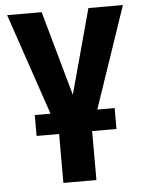

<svg xmlns="http://www.w3.org/2000/svg" viewBox="-53 -570 615 817"><g transform="rotate(-5 255.0 -162.0)"><path d="M429.7 -5.4H325.7V203.6H184.6V-5.4H88.4V-94.7H155.8L8.3 -528.3H155.8L257.3 -166.5L355.5 -528.3H502.9L355.5 -94.7H429.7Z"/></g></svg>

Font: SteelSelectRoboto
Style: Roboto-Bold
Weight: 700
Designer: Google
Version: Version 2.137; 2017